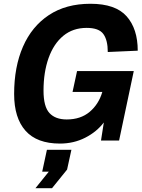

<svg xmlns="http://www.w3.org/2000/svg" viewBox="-20 -746 756 1019"><path d="M298 16Q176 16 115.5 -52Q55 -120 55 -247Q55 -391 102 -498.5Q149 -606 239.5 -666Q330 -726 460 -726Q593 -726 652 -659.5Q711 -593 711 -477L552 -470Q552 -533 528.5 -565.5Q505 -598 440 -598Q367 -598 316 -556Q265 -514 238 -438.5Q211 -363 211 -265Q211 -180 242.5 -146Q274 -112 334 -112Q408 -112 456 -152.5Q504 -193 523 -258H365L389 -369H690L612 0H516L531 -96Q493 -46 432 -15Q371 16 298 16ZM168 253 239 165H204L229 49H359L336 154L256 253Z"/></svg>

Font: Geist
Style: Bold Italic
Weight: 700
Italic angle: -12°
Designer: Basement.studio, Andrés Briganti, Mateo Zaragoza
Foundry: Basement.studio, Vercel, Andrés Briganti, Guido Ferreyra, Mateo Zaragoza
Version: Version 1.500; ttfautohint (v1.8.4.7-5d5b)